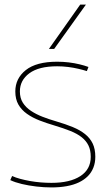

<svg xmlns="http://www.w3.org/2000/svg" viewBox="-20 -810 468 840"><path d="M25 -22 33 -40Q48 -33 68.5 -27.5Q89 -22 111.5 -18Q134 -14 158 -12Q182 -10 205 -10Q286 -10 331.5 -39.5Q377 -69 377 -124Q377 -153 367 -173.5Q357 -194 337.5 -209.5Q318 -225 288 -237Q258 -249 218 -261Q184 -271 153 -283Q122 -295 98 -312Q74 -329 60.5 -352.5Q47 -376 47 -410Q47 -467 93 -503.5Q139 -540 230 -540Q256 -540 281 -537Q306 -534 328.5 -528.5Q351 -523 367 -517L360 -499Q344 -504 323 -509Q302 -514 278 -517Q254 -520 230 -520Q150 -520 108.5 -489.5Q67 -459 67 -410Q67 -381 80 -360.5Q93 -340 115.5 -325Q138 -310 166.5 -299Q195 -288 226 -279Q267 -267 298.5 -254Q330 -241 352 -223.5Q374 -206 385.5 -182Q397 -158 397 -124Q397 -98 388.5 -76.5Q380 -55 364 -39Q348 -23 325 -12Q302 -1 271.5 4.5Q241 10 205 10Q173 10 139 6Q105 2 75.5 -5Q46 -12 25 -22ZM194 -596 331 -790H356L217 -596Z"/></svg>

Font: Georama ExtraCondensed Thin Thin
Style: Regular
Weight: 250
Version: Version 1.001